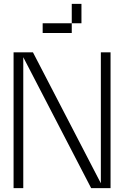

<svg xmlns="http://www.w3.org/2000/svg" viewBox="-20 -970 640 990"><path d="M450 0H550V-700H500V-25L150 -700H50V0H100V-675ZM200 -800H350V-850H200ZM350 -850H400V-950H350Z"/></svg>

Font: LS-VG5000 Light
Style: Regular
Weight: 400
Designer: Justin Bihan, 2021
Foundry: Justin Bihan, 2021
Version: Version 1.000;Glyphs 3.1.2 (3151)